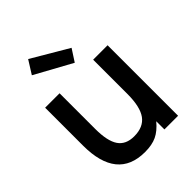

<svg xmlns="http://www.w3.org/2000/svg" viewBox="-231 -930 1063 1063"><g transform="rotate(-45 301.0 -398.0)"><path d="M180 -809 394 -683 348 -612 131 -731ZM438 -64Q403 -22 366 -4.5Q329 13 274 13Q165 13 110.5 -54.5Q56 -122 56 -255V-552H169V-273Q169 -178 198.5 -134.5Q228 -91 293 -91Q365 -91 398.5 -137Q432 -183 432 -284V-552H545V0H438Z"/></g></svg>

Font: Involve SemiBold
Style: Regular
Weight: 600
Designer: Stefan Peev
Foundry: Context Ltd.
Version: Version 1.001